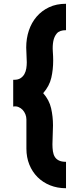

<svg xmlns="http://www.w3.org/2000/svg" viewBox="-20 -861 420 1018"><path d="M330 -3V137Q284 137 245.5 121.5Q207 106 179 78Q151 50 135.5 11.5Q120 -27 120 -73V-228Q120 -242 114.5 -255.5Q109 -269 100 -278.5Q91 -288 78 -293.5Q65 -299 50 -296V-438H56Q76 -438 89 -446.5Q102 -455 109.5 -468.5Q117 -482 119.5 -498.5Q122 -515 122 -531Q122 -551 120.5 -570Q119 -589 119 -609Q119 -657 133 -699Q147 -741 174 -772.5Q201 -804 240 -822.5Q279 -841 330 -841V-701Q296 -701 281.5 -684Q267 -667 262.5 -642Q258 -617 260 -589.5Q262 -562 262 -540Q262 -492 252 -448.5Q242 -405 209 -367Q241 -331 251 -287Q261 -243 261 -196Q261 -171 259.5 -146Q258 -121 258 -96Q258 -76 260.5 -59Q263 -42 270.5 -29.5Q278 -17 292.5 -10Q307 -3 330 -3Z"/></svg>

Font: CAT North
Style: Regular
Weight: 400
Designer: Peter Wiegel
Foundry: Peter Wiegel
Version: Version 1.000